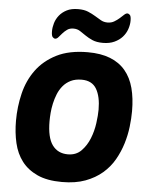

<svg xmlns="http://www.w3.org/2000/svg" viewBox="-62 -1006 836 1067"><g transform="rotate(5 355.5 -472.5)"><path d="M405 -721Q478 -721 530 -700.5Q582 -680 615 -640.5Q648 -601 663 -544.5Q678 -488 678 -416Q678 -376 672.5 -329Q667 -282 652.5 -234.5Q638 -187 613 -143Q588 -99 548.5 -65Q509 -31 454 -10.5Q399 10 324 10Q241 10 186.5 -15Q132 -40 99.5 -82.5Q67 -125 53.5 -183Q40 -241 40 -307Q40 -385 58 -459.5Q76 -534 118.5 -592Q161 -650 231 -685.5Q301 -721 405 -721ZM384 -566Q349 -566 323.5 -553.5Q298 -541 280.5 -520Q263 -499 252.5 -473Q242 -447 236 -419.5Q230 -392 228 -366.5Q226 -341 226 -321Q226 -230 256.5 -188Q287 -146 343 -146Q389 -146 418 -175.5Q447 -205 463.5 -246.5Q480 -288 486 -332.5Q492 -377 492 -408Q492 -481 467 -523.5Q442 -566 384 -566ZM499 -895Q520 -895 536 -904.5Q552 -914 564.5 -925Q577 -936 587 -945.5Q597 -955 606 -955Q611 -955 618.5 -948.5Q626 -942 626 -916Q626 -893 617.5 -868.5Q609 -844 591.5 -824.5Q574 -805 547 -792.5Q520 -780 483 -780Q448 -780 425 -790Q402 -800 384 -812.5Q366 -825 350.5 -835Q335 -845 314 -845Q293 -845 279 -835Q265 -825 254 -812.5Q243 -800 234.5 -790Q226 -780 216 -780Q211 -780 203.5 -787Q196 -794 196 -820Q196 -842 203 -865.5Q210 -889 226 -909Q242 -929 267.5 -942Q293 -955 331 -955Q364 -955 386.5 -945.5Q409 -936 427 -925Q445 -914 461.5 -904.5Q478 -895 499 -895Z"/></g></svg>

Font: Poetsen One
Style: Regular
Weight: 400
Designer: Pablo Impallari, Rodrigo Fuenzalida
Foundry: Pablo Impallari, Rodrigo Fuenzalida
Version: Version 1.001; ttfautohint (v0.93) -l 8 -r 50 -G 200 -x 14 -